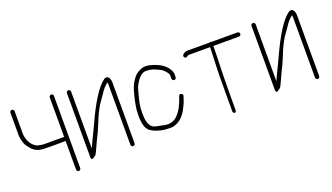

<svg xmlns="http://www.w3.org/2000/svg" viewBox="-55 -874 2238 1294"><g transform="rotate(-20 1064.0 -227.0)"><path d="M324.4 -486V-202C322.4 -202.7 320.7 -203 319.4 -203H182C173.2 -203 163.5 -204.3 151 -207L136 -210C132.7 -210.7 126.5 -214.1 117.4 -220.4C91.5 -238.3 70 -277.9 70 -321V-480C70 -487.9 62.9 -495 55 -495C47.1 -495 40 -487.9 40 -480V-321C40 -302.4 44.3 -280.8 52.8 -256.2C56 -246.9 64 -234.6 77 -219C91.8 -198.3 111.8 -184.6 137 -178C149.7 -174.7 174.7 -173 210.6 -173H284.2C309 -173 322.4 -173.3 324.4 -174V32C324.4 39.9 331.5 47 339.4 47C347.3 47 354.4 39.9 354.4 32V-486C354.4 -494.8 347.9 -501 339.4 -501C330.9 -501 324.4 -494.8 324.4 -486Z M443 -474V-15C443 5.7 453.5 7 474.5 -11C476.8 -13 479 -14.7 481 -16C487.7 -27.3 494.2 -40.3 500.5 -55C515 -88.6 532.2 -122.3 549 -157L572.6 -212C589.3 -255.4 607.8 -294 628 -327.6C651.2 -361.2 665.8 -381 669.8 -387C684.7 -411.8 702.7 -432.2 723.8 -448C725.1 -444.7 725.8 -440.3 725.8 -435V0C725.8 7.9 732.9 15 740.8 15C748.7 15 755.8 7.9 755.8 0V-435C755.8 -464.8 741.1 -494.5 712.8 -478C688.2 -460.4 660.2 -428.1 630.2 -381C598.8 -330.6 572.4 -278.6 548 -225L522 -170C502.7 -131.3 486.3 -96.7 473 -66V-474C473 -481.9 465.9 -489 458 -489C450.1 -489 443 -481.9 443 -474Z M1168 -324V-349C1168 -357 1164.3 -367.7 1156.8 -381C1136.4 -417.3 1091.5 -443.6 1043.3 -456C1005.9 -467.3 979.6 -466.3 942.2 -442.7C929.1 -435.2 915.3 -420.3 901 -398C885.1 -375.7 871.4 -338.2 860 -285.5C852.4 -250.6 844 -217.5 844 -168C844 -105.5 854.1 -60.6 895 -42C928 -24 968.8 -15 1009.6 -15C1073.2 -10 1119 -57.6 1143.5 -108.5C1155.6 -133.5 1161 -142.3 1171 -175L1175 -187C1181.2 -205.3 1150.2 -214.7 1147 -196L1143 -184C1125.9 -137 1109.5 -99.2 1074 -67C1047.6 -43.6 1014.6 -37.8 971.6 -49.5C965.5 -51.2 953.9 -53.4 937.8 -56.3C921.7 -59.2 909.9 -64 902.3 -70.8C880.8 -90.2 874 -127.3 874 -168C874 -228.9 878.8 -243.2 900.6 -326C905.7 -345.4 914 -363.9 925.5 -381.5C949.3 -418 974.2 -434.8 999.2 -432C1025.3 -432 1050.1 -424.7 1078 -410C1083.4 -407.3 1089.5 -404.3 1096.5 -401C1107.6 -395.6 1138 -365.4 1138 -349V-324C1138 -316.1 1145.1 -309 1153 -309C1161 -309 1168 -316.1 1168 -324Z M1460.2 38C1466.5 38 1472.2 30.9 1472.2 23V-93C1472.2 -161.3 1474.1 -226.6 1475.4 -287C1476.3 -330.4 1478.6 -359 1478.6 -398.5C1478.6 -414.2 1478.9 -426.3 1479.4 -435H1662.8C1670.7 -435 1677.8 -442.1 1677.8 -450C1677.8 -457.9 1670.7 -465 1662.8 -465H1474.6C1473 -466.3 1471.1 -467 1469 -467C1466.9 -467 1464.7 -466.3 1462.6 -465H1302C1289.1 -465 1255.3 -449.5 1267.5 -431.5C1279.5 -413.9 1293.6 -435 1302 -435H1455.4C1454.9 -425.7 1454.6 -413.5 1454.6 -398.5C1454.6 -383.5 1453.5 -357.3 1451.4 -319.8C1449.3 -282.3 1448.2 -206.7 1448.2 -93V23C1448.2 30.9 1453.9 38 1460.2 38Z M1767 -474V-15C1767 5.7 1777.5 7 1798.5 -11C1800.8 -13 1803 -14.7 1805 -16C1811.7 -27.3 1818.2 -40.3 1824.5 -55C1839 -88.6 1856.2 -122.3 1873 -157L1896.6 -212C1913.3 -255.4 1931.8 -294 1952 -327.6C1975.2 -361.2 1989.8 -381 1993.8 -387C2008.7 -411.8 2026.7 -432.2 2047.8 -448C2049.1 -444.7 2049.8 -440.3 2049.8 -435V0C2049.8 7.9 2056.9 15 2064.8 15C2072.7 15 2079.8 7.9 2079.8 0V-435C2079.8 -464.8 2065.1 -494.5 2036.8 -478C2012.2 -460.4 1984.2 -428.1 1954.2 -381C1922.8 -330.6 1896.4 -278.6 1872 -225L1846 -170C1826.7 -131.3 1810.3 -96.7 1797 -66V-474C1797 -481.9 1789.9 -489 1782 -489C1774.1 -489 1767 -481.9 1767 -474Z"/></g></svg>

Font: MewTooHand
Style: Condensed
Weight: 400
Designer: Mew Too, Robert Jablonski
Version: Version 0.77